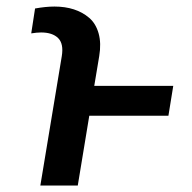

<svg xmlns="http://www.w3.org/2000/svg" viewBox="-20 -572 591 592"><path d="M219.8 0H104.4L170.5 -398.8Q176.8 -437.1 159.3 -454.5Q141.7 -471.9 106.9 -471.9Q94.1 -471.9 76.3 -469.1L88.1 -545.8Q121.1 -551.8 148.1 -551.8Q180.8 -551.8 207.7 -543.1Q234.7 -534.4 255.1 -516.9Q275.6 -499.3 284.1 -468.9Q292.6 -438.6 285.9 -398.8L270.6 -307.2H514.2L499.3 -215.2H255.3Z"/></svg>

Font: Karasuma Gothic
Style: Medium Italic
Weight: 500
Italic angle: 9.39998°
Designer: Rasmus Andersson / Ryoko Nishizuka
Foundry: Genbu
Version: Version 1.00